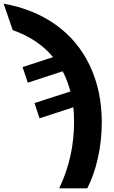

<svg xmlns="http://www.w3.org/2000/svg" viewBox="-95 -785 619 1045"><path d="M308.1 -121.1Q308.1 -168.9 304.2 -201.2L120.1 -141.1L92.8 -224.1L288.1 -287.1Q272 -348.6 246.1 -397L56.2 -335L27.8 -419.9L193.8 -474.1Q111.8 -572.8 -25.9 -621.1L-75.2 -765.1Q89.4 -735.8 210.2 -648.9Q331.1 -562 395 -425.5Q459 -289.1 459 -118.2Q459 -20 438 74.2Q417 168.5 379.9 240.2H227.1Q308.1 70.8 308.1 -121.1Z"/></svg>

Font: NotoSans-Bold
Style: Bold
Weight: 700
Designer: Monotype Design team
Foundry: Monotype Imaging Inc.
Version: Version 1.04